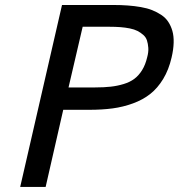

<svg xmlns="http://www.w3.org/2000/svg" viewBox="-20 -741 709 762"><path d="M357.9 -394Q392.6 -394 419.2 -397Q445.8 -399.9 470.7 -407.5Q495.6 -415 513.2 -428.2Q530.8 -441.4 543.9 -462.6Q557.1 -483.9 564 -513.2Q569.8 -534.2 568.6 -551Q567.4 -567.9 563.2 -580.6Q559.1 -593.3 548.6 -602.5Q538.1 -611.8 525.6 -618.2Q513.2 -624.5 495.1 -628.2Q477.1 -631.8 457.8 -633.3Q438.5 -634.8 414.1 -634.8H308.1L252 -394ZM661.1 -513.2Q649.9 -464.4 627.7 -427.7Q605.5 -391.1 576.4 -368.2Q547.4 -345.2 508.1 -330.8Q468.8 -316.4 427 -310.8Q385.3 -305.2 334 -305.2H231L161.1 1H60.1L226.1 -721.2H430.2Q461.4 -721.2 487.5 -719.2Q513.7 -717.3 539.1 -712.9Q564.5 -708.5 584 -700.7Q603.5 -692.9 620.4 -681.6Q637.2 -670.4 647.7 -654.5Q658.2 -638.7 664.1 -618.4Q669.9 -598.1 669.2 -571.5Q668.5 -544.9 661.1 -513.2Z"/></svg>

Font: Perun
Style: Italic
Weight: 400
Italic angle: -12°
Foundry: Stefan Peev, Context Ltd
Version: Version 001.000